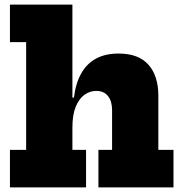

<svg xmlns="http://www.w3.org/2000/svg" viewBox="-20 -810 782 830"><path d="M293 -162H352V0H23V-162H93V-628H23V-790H293ZM464.5 -162V-334Q464.5 -372.5 446.8 -394.8Q429 -417 396 -417Q369 -417 345.5 -400.5Q322 -384 307.5 -349Q293 -314 293 -258.5L263 -388H299.5Q307.5 -451.5 331.8 -493.8Q356 -536 396 -557.2Q436 -578.5 492.5 -578.5Q579 -578.5 621.8 -530.2Q664.5 -482 664.5 -396V-162H730V0H405.5V-162Z"/></svg>

Font: Hepta Slab ExtraBold
Style: Regular
Weight: 800
Designer: Michael LaGattuta
Foundry: Michael LaGattuta
Version: Version 1.102